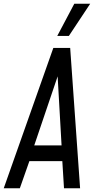

<svg xmlns="http://www.w3.org/2000/svg" viewBox="-33 -1006 512 1026"><path d="M449 -986H364L273 -814H335ZM252 -750 -13 0H73L124 -145H300L309 0H395L342 -750ZM150 -229 275 -598 296 -229Z"/></svg>

Font: Mohave
Style: Italic
Weight: 400
Italic angle: -8°
Designer: Gumpita Rahayu
Foundry: Tokotype
Version: Version 2.002;PS 002.002;hotconv 1.0.88;makeotf.lib2.5.64775